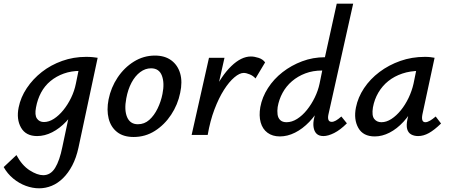

<svg xmlns="http://www.w3.org/2000/svg" viewBox="-78 -731 2432 1040"><path d="M134 289Q98 289 61.5 275.5Q25 262 -6.5 236Q-38 210 -58 174L11 109Q41 165 82.5 191.5Q124 218 156 218Q196 218 220.5 178.5Q245 139 260 64L311 -177L384 -277Q370 -215 343.5 -163Q317 -111 281 -73Q245 -35 204.5 -14.5Q164 6 123 6Q62 6 36 -39.5Q10 -85 23 -149Q34 -204 67 -253.5Q100 -303 148.5 -341Q197 -379 258.5 -401Q320 -423 388 -423Q409 -423 423.5 -421.5Q438 -420 451 -418L347 69Q335 124 313.5 165Q292 206 263.5 234Q235 262 202 275.5Q169 289 134 289ZM160 -70Q187 -70 214 -87.5Q241 -105 265 -134.5Q289 -164 307 -201Q325 -238 333 -278L354 -381L402 -344Q390 -346 379 -346.5Q368 -347 356 -347Q308 -347 267.5 -332.5Q227 -318 195.5 -292Q164 -266 144.5 -229.5Q125 -193 117 -149Q109 -108 122 -89Q135 -70 160 -70Z M646 11Q590 11 556 -16Q522 -43 510.5 -89Q499 -135 510 -192Q523 -257 559 -311Q595 -365 647.5 -397.5Q700 -430 761 -430Q815 -430 850 -404Q885 -378 898 -333Q911 -288 898 -228Q885 -164 849 -109.5Q813 -55 761 -22Q709 11 646 11ZM669 -58Q704 -58 730.5 -81.5Q757 -105 775.5 -143Q794 -181 802 -222Q814 -281 799 -321Q784 -361 740 -361Q709 -361 681.5 -340.5Q654 -320 634.5 -283.5Q615 -247 606 -198Q594 -135 610.5 -96.5Q627 -58 669 -58Z M1002 0Q1030 -131 1075.5 -226Q1121 -321 1175 -373Q1229 -425 1281 -425Q1300 -425 1323 -417.5Q1346 -410 1358 -393L1306 -306Q1294 -320 1275 -328Q1256 -336 1242 -336Q1220 -336 1191.5 -312Q1163 -288 1135 -244Q1107 -200 1083.5 -138Q1060 -76 1047 0ZM960 0 1054 -418H1138L1044 0Z M1438 8Q1398 8 1371 -12Q1344 -32 1334 -68Q1324 -104 1332 -151Q1342 -205 1373.5 -254Q1405 -303 1452.5 -340Q1500 -377 1558.5 -399Q1617 -421 1682 -421L1746 -711H1835L1701 -111Q1697 -93 1701 -82Q1705 -71 1719 -71Q1729 -71 1741.5 -78Q1754 -85 1771 -100L1801 -63Q1765 -27 1732 -10.5Q1699 6 1674 6Q1650 6 1637 -6.5Q1624 -19 1620.5 -42Q1617 -65 1624 -93L1657 -243L1704 -277Q1689 -214 1661.5 -161.5Q1634 -109 1597.5 -71Q1561 -33 1520 -12.5Q1479 8 1438 8ZM1474 -69Q1503 -69 1531.5 -87Q1560 -105 1584.5 -135.5Q1609 -166 1627 -203Q1645 -240 1653 -278L1674 -381L1719 -349H1666Q1617 -349 1576 -333.5Q1535 -318 1503.5 -291Q1472 -264 1452.5 -228Q1433 -192 1426 -151Q1423 -130 1425.5 -111Q1428 -92 1440 -80.5Q1452 -69 1474 -69Z M1952 8Q1889 8 1863 -38Q1837 -84 1850 -149Q1861 -204 1894 -253.5Q1927 -303 1977.5 -341Q2028 -379 2090.5 -401Q2153 -423 2223 -423Q2241 -423 2253 -421.5Q2265 -420 2276 -418L2210 -111Q2202 -69 2226 -69Q2237 -69 2251.5 -77.5Q2266 -86 2282 -100L2311 -62Q2275 -27 2245.5 -10.5Q2216 6 2187 6Q2165 6 2149 -3Q2133 -12 2127.5 -32Q2122 -52 2129 -85L2164 -243L2212 -277Q2197 -215 2170 -162.5Q2143 -110 2107.5 -71.5Q2072 -33 2032 -12.5Q1992 8 1952 8ZM1988 -69Q2015 -69 2042 -86.5Q2069 -104 2093 -133.5Q2117 -163 2135 -200.5Q2153 -238 2162 -278L2183 -381L2230 -344Q2222 -346 2213 -346.5Q2204 -347 2195 -347Q2144 -347 2101 -332.5Q2058 -318 2025.5 -292Q1993 -266 1971.5 -229.5Q1950 -193 1942 -149Q1935 -105 1949 -87Q1963 -69 1988 -69Z"/></svg>

Font: Ysabeau Infant SemiBold
Style: Italic
Weight: 600
Italic angle: -12°
Designer: Christian Thalmann (Catharsis Fonts)
Version: Version 2.002; featfreeze: ss01,ss02,lnum